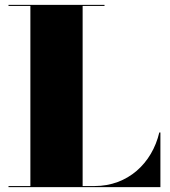

<svg xmlns="http://www.w3.org/2000/svg" viewBox="-20 -770 700 790"><path d="M640 0V-225H635.5C605.5 -98 506 -4.5 369 -4.5H320V-745.5H410V-750H15V-745.5H105V-4.5H15V0Z"/></svg>

Font: Bodoni* 36pt Fatface
Style: Regular
Weight: 900
Version: Version 2.3